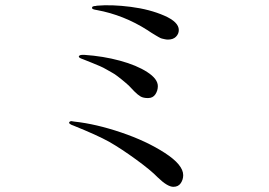

<svg xmlns="http://www.w3.org/2000/svg" viewBox="-20 -749 1040 742"><path d="M268 -279Q351 -270 448.5 -237Q546 -204 617 -158Q688 -112 688 -72Q688 -55 678.5 -41Q669 -27 650 -27Q627 -27 589 -64Q563 -91 506 -132.5Q449 -174 402 -201Q355 -227 263 -264Q256 -266 250.5 -270Q245 -274 248 -277Q249 -279 251.5 -280Q254 -281 255.5 -281Q257 -281 261.5 -280Q266 -279 268 -279ZM306 -537Q379 -532 443.5 -514.5Q508 -497 549 -470.5Q590 -444 590 -416Q590 -399 580.5 -384.5Q571 -370 552 -370Q534 -370 523.5 -376Q513 -382 499 -396Q498 -397 489 -406.5Q480 -416 477.5 -418.5Q475 -421 465 -429.5Q455 -438 450 -442Q445 -446 434 -454.5Q423 -463 414.5 -467.5Q406 -472 392.5 -480Q379 -488 366 -493.5Q353 -499 336 -506Q319 -513 301 -520Q298 -521 295.5 -522Q293 -523 290 -524.5Q287 -526 285.5 -528Q284 -530 285 -532Q288 -538 306 -537ZM354 -727Q412 -732 485.5 -722.5Q559 -713 615 -688.5Q671 -664 671 -633Q671 -618 660 -607Q649 -596 629 -596Q623 -596 616.5 -597.5Q610 -599 605.5 -600Q601 -601 592.5 -606Q584 -611 580.5 -613Q577 -615 565 -622.5Q553 -630 549 -633Q458 -691 355 -710Q336 -713 336 -717Q335 -722 339 -724Q343 -726 351 -726Q353 -727 354 -727Z"/></svg>

Font: TsukuhouMincho
Style: Regular
Weight: 400
Designer: Iose
Foundry: Typographish
Version: Version 1.001; ttfautohint (v1.8.3)